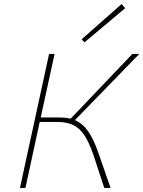

<svg xmlns="http://www.w3.org/2000/svg" viewBox="-20 -923 704 943"><path d="M395 -715 381 -730 577 -903 595 -883ZM464 -170 523 0H492L439 -162Q418 -222 395.5 -257Q373 -292 341.5 -308Q310 -324 262 -324H175L105 0H78L221 -658H248L180 -346H271Q302 -346 327 -340L630 -658H664L348 -333Q387 -316 413.5 -277.5Q440 -239 464 -170Z"/></svg>

Font: Ysabeau Infant Extralight
Style: Italic
Weight: 200
Italic angle: -12°
Designer: Christian Thalmann (Catharsis Fonts)
Version: Version 0.003